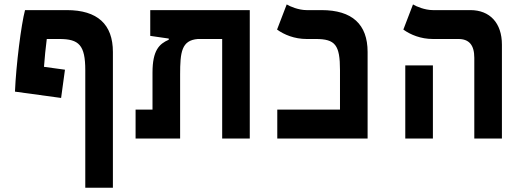

<svg xmlns="http://www.w3.org/2000/svg" viewBox="-20 -632 2384 876"><path d="M369.1 224.6H495.1V-395C495.1 -521 424.8 -585.9 284.7 -585.9H94.2C76.7 -520.5 53.2 -334 48.3 -213.9L258.8 -185.1L276.4 -314L180.7 -327.1C184.1 -370.6 188 -413.6 193.4 -454.1H251C340.3 -454.1 369.1 -426.3 369.1 -311.5Z M1119.6 0V-585.9H665.5V-468.3L750 -456.1V-450.7C706.1 -431.6 675.8 -401.9 675.8 -300.8V-131.8H598.6V0H801.8V-291.5C801.8 -394 808.1 -448.2 882.8 -454.1H993.7V0Z M1245.1 0H1657.2V-395C1657.2 -521 1586.9 -585.9 1446.8 -585.9H1378.4C1342.8 -585.9 1302.7 -602.5 1288.1 -611.8L1244.1 -497.1C1276.4 -473.6 1323.7 -454.1 1378.9 -454.1H1420.4C1509.8 -454.1 1531.2 -426.8 1531.2 -312V-131.8H1245.1Z M2144 0H2270V-428.2C2270 -527.3 2214.8 -585.9 2126 -585.9H1954.6C1918.9 -585.9 1878.9 -602.5 1864.3 -611.8L1820.3 -497.1C1852.5 -473.6 1899.9 -454.1 1955.1 -454.1H2071.3C2120.1 -454.1 2144 -426.8 2144 -368.2ZM1829.1 0H1955.1V-333.5H1829.1Z"/></svg>

Font: CaskaydiaCove Nerd Font
Style: Bold
Weight: 700
Designer: Aaron Bell
Foundry: Saja Typeworks
Version: Version 2111.1;Nerd Fonts 2.3.0